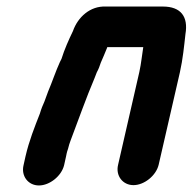

<svg xmlns="http://www.w3.org/2000/svg" viewBox="-20 -512 589 587"><path d="M176 -7 182 -34C183 -39 184 -46 188 -57C190 -66 193 -75 196 -83C220 -146 243 -212 269 -273L276 -291C281 -300 285 -310 288 -320C295 -336 301 -350 307 -365L308 -368H418C414 -344 412 -319 406 -292L341 -8C333 25 355 54 388 54C421 54 457 25 465 -8L530 -291C539 -331 543 -372 547 -408C556 -461 533 -492 478 -492H303C256 -494 218 -460 203 -417C190 -390 177 -361 168 -332L163 -322C151 -296 139 -260 127 -232L116 -202C111 -191 106 -179 102 -165C86 -124 69 -82 58 -34L52 -7C44 26 66 55 99 55C132 55 168 26 176 -7Z"/></svg>

Font: Electronic
Style: ThkIt
Weight: 900
Version: Version 1.011